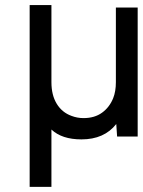

<svg xmlns="http://www.w3.org/2000/svg" viewBox="-20 -541 566 762"><path d="M303.2 12.2Q225.6 12.2 184.1 -26.9V200.7H97.7V-521H184.1V-214.8Q184.1 -163.6 205.1 -129.2Q226.1 -94.7 263.7 -81.1Q286.6 -72.3 311.5 -72.3Q355.5 -72.3 385 -93.8Q414.6 -115.2 429.2 -151.4Q439.9 -178.2 439.9 -214.8V-511.2H526.4V1H444.8L441.4 -48.8Q393.6 12.2 303.2 12.2Z"/></svg>

Font: Meera Inimai
Style: Regular
Weight: 400
Version: 2.0.0+20160526